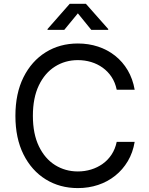

<svg xmlns="http://www.w3.org/2000/svg" viewBox="-20 -962 770 992"><path d="M382.3 9.8Q289.1 9.8 216.1 -35.4Q143.1 -80.6 101.3 -164.3Q59.6 -248 59.6 -363.3Q59.6 -479 101.3 -562.7Q143.1 -646.5 216.1 -691.9Q289.1 -737.3 382.3 -737.3Q437.5 -737.3 486.6 -721.2Q535.6 -705.1 574.7 -674.1Q613.8 -643.1 639.9 -598.9Q666 -554.7 675.8 -498.5H583Q575.2 -536.1 556.4 -564.5Q537.6 -592.8 510.5 -612.3Q483.4 -631.8 450.7 -641.6Q418 -651.4 382.3 -651.4Q316.9 -651.4 264.2 -618.2Q211.4 -585 180.7 -520.8Q149.9 -456.5 149.9 -363.3Q149.9 -270.5 180.9 -206.3Q211.9 -142.1 264.6 -109.1Q317.4 -76.2 382.3 -76.2Q418 -76.2 450.7 -86.2Q483.4 -96.2 510.5 -115.5Q537.6 -134.8 556.4 -163.3Q575.2 -191.9 583 -229H675.8Q666.5 -173.3 640.4 -129.4Q614.3 -85.4 575.2 -54.2Q536.1 -22.9 487.1 -6.6Q438 9.8 382.3 9.8ZM312 -807.6H225.6V-812L340.3 -942.4H423.8L539.1 -812V-807.6H451.7L382.3 -893.1Z"/></svg>

Font: Adwaita Sans
Style: Regular
Weight: 400
Designer: Rasmus Andersson
Foundry: rsms
Version: Version 4.001;git-9221beed3